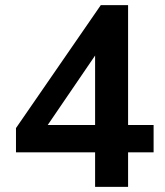

<svg xmlns="http://www.w3.org/2000/svg" viewBox="-20 -725 640 745"><path d="M349 0V-134H42V-228L371 -705H477V-240H576V-134H477V0ZM349 -240V-552H378L142 -206V-240Z"/></svg>

Font: Nunito Sans 12pt ExtraLight
Style: Regular
Weight: 200
Designer: Vernon Adams
Foundry: Vernon Adams
Version: Version 3.101;gftools[0.9.27]